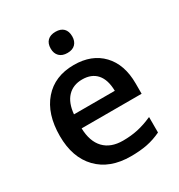

<svg xmlns="http://www.w3.org/2000/svg" viewBox="-178 -868 932 998"><g transform="rotate(-30 288.0 -368.5)"><path d="M301 -620Q332 -620 348.5 -637Q365 -654 365 -683Q365 -714 348.5 -730.5Q332 -747 301 -747Q270 -747 253 -730.5Q236 -714 236 -683Q236 -654 253 -637Q270 -620 301 -620ZM501 -27V-120Q454 -99 412.5 -90Q371 -81 323 -81Q250 -81 210 -123Q170 -165 168 -244H528V-306Q528 -420 466 -485Q404 -550 297 -550Q182 -550 116 -474Q50 -398 50 -266Q50 -137 121 -63.5Q192 10 318 10Q374 10 416.5 1.5Q459 -7 501 -27ZM415 -327H170Q176 -393 209 -428Q242 -463 297 -463Q353 -463 383.5 -428.5Q414 -394 415 -327Z"/></g></svg>

Font: OpenSansMMV
Style: Semibold
Weight: 600
Designer: Steve Matteson
Foundry: Ascender Corporation
Version: Version 6.000